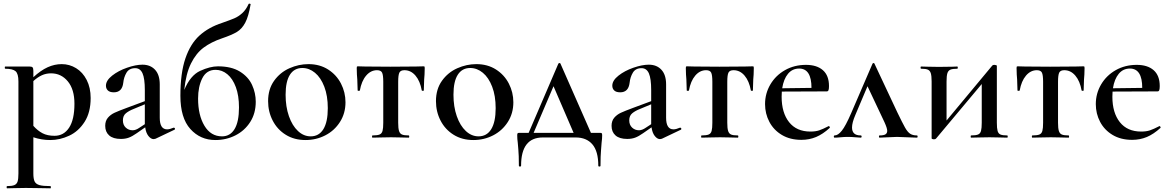

<svg xmlns="http://www.w3.org/2000/svg" viewBox="-20 -747 6348 1042"><path d="M161 -2V194Q161 224 168 238Q175 252 194 257.5Q213 263 254 263Q256 263 256 269Q256 275 254 275Q217 275 196 274L120 273L60 274Q44 275 18 275Q16 275 16 269Q16 263 18 263Q45 263 58 257.5Q71 252 75.5 238Q80 224 80 194V-305Q80 -347 64.5 -360.5Q49 -374 8 -374Q6 -374 6 -380Q6 -386 8 -386H140Q153 -386 157 -381Q161 -376 161 -362V-328Q201 -365 238.5 -382Q276 -399 315 -399Q357 -399 393 -377Q429 -355 450.5 -313Q472 -271 472 -215Q472 -137 439 -85.5Q406 -34 355.5 -10.5Q305 13 253 13Q206 13 161 -2ZM161 -307V-64Q184 -38 210.5 -24Q237 -10 276 -10Q326 -10 355 -54Q384 -98 384 -184Q384 -262 348 -305.5Q312 -349 257 -349Q230 -349 207 -338.5Q184 -328 161 -307Z M924 -54Q928 -54 929.5 -49.5Q931 -45 927 -43L824 6Q818 8 814 8Q799 8 785.5 -9Q772 -26 768 -56L722 -24Q698 -7 679 0Q660 7 636 7Q594 7 572.5 -12Q551 -31 551 -64Q551 -91 565.5 -108Q580 -125 601.5 -135Q623 -145 669 -162L766 -198V-258Q766 -321 753.5 -349Q741 -377 714 -377Q681 -377 666.5 -352.5Q652 -328 649 -298Q643 -246 598 -246Q576 -246 565.5 -256Q555 -266 555 -282Q555 -310 588.5 -336.5Q622 -363 669.5 -379.5Q717 -396 753 -396Q796 -396 821.5 -368.5Q847 -341 847 -289V-108Q847 -45 887 -45Q901 -45 922 -54ZM766 -73V-82V-181L706 -156Q680 -146 663.5 -132.5Q647 -119 647 -94Q647 -69 662.5 -54.5Q678 -40 700 -40Q717 -40 737 -54Z M1368 -195Q1368 -132 1338 -85Q1308 -38 1258 -12.5Q1208 13 1149 13Q1067 13 1013 -47Q959 -107 959 -227Q959 -350 986 -429.5Q1013 -509 1062.5 -554Q1112 -599 1186 -623Q1229 -638 1251.5 -647.5Q1274 -657 1294.5 -675.5Q1315 -694 1329 -725Q1330 -728 1335.5 -727Q1341 -726 1340 -723Q1329 -658 1311 -624Q1293 -590 1265.5 -573.5Q1238 -557 1185 -539Q1126 -519 1085 -488.5Q1044 -458 1016.5 -402.5Q989 -347 980 -259Q1013 -338 1066.5 -362.5Q1120 -387 1163 -387Q1236 -387 1282 -358.5Q1328 -330 1348 -286Q1368 -242 1368 -195ZM1277 -164Q1277 -228 1260 -274Q1243 -320 1214 -344Q1185 -368 1150 -368Q1101 -368 1078 -322.5Q1055 -277 1055 -212Q1055 -122 1089.5 -64.5Q1124 -7 1185 -7Q1229 -7 1253 -46.5Q1277 -86 1277 -164Z M1435 -198Q1435 -263 1467.5 -308.5Q1500 -354 1550.5 -376.5Q1601 -399 1654 -399Q1715 -399 1760.5 -370Q1806 -341 1830.5 -293.5Q1855 -246 1855 -192Q1855 -132 1825 -85Q1795 -38 1745.5 -12.5Q1696 13 1638 13Q1577 13 1531 -15.5Q1485 -44 1460 -92.5Q1435 -141 1435 -198ZM1759 -160Q1759 -227 1740 -276.5Q1721 -326 1689.5 -352Q1658 -378 1621 -378Q1577 -378 1553.5 -341.5Q1530 -305 1530 -233Q1530 -168 1548 -116.5Q1566 -65 1597 -36Q1628 -7 1666 -7Q1711 -7 1735 -46Q1759 -85 1759 -160Z M2002 -12Q2028 -12 2040 -17Q2052 -22 2056 -36.5Q2060 -51 2060 -81V-303Q2060 -340 2053.5 -353Q2047 -366 2026 -366Q1992 -366 1967 -336.5Q1942 -307 1933 -256Q1932 -254 1926.5 -254Q1921 -254 1921 -256L1919 -316Q1918 -327 1917 -342.5Q1916 -358 1916 -378Q1916 -384 1917 -385.5Q1918 -387 1924 -387Q1945 -387 1962 -386L2098 -385L2237 -386Q2255 -387 2277 -387Q2283 -387 2284 -385.5Q2285 -384 2285 -378Q2285 -358 2284 -342.5Q2283 -327 2282 -316L2280 -256Q2280 -254 2275 -254Q2270 -254 2269 -256Q2260 -307 2235 -336.5Q2210 -366 2175 -366Q2154 -366 2147.5 -353Q2141 -340 2141 -303V-81Q2141 -51 2145.5 -36.5Q2150 -22 2161.5 -17Q2173 -12 2198 -12Q2201 -12 2201 -6Q2201 0 2198 0Q2171 0 2156 -1L2102 -2L2046 -1Q2030 0 2002 0Q1999 0 1999 -6Q1999 -12 2002 -12Z M2346 -198Q2346 -263 2378.5 -308.5Q2411 -354 2461.5 -376.5Q2512 -399 2565 -399Q2626 -399 2671.5 -370Q2717 -341 2741.5 -293.5Q2766 -246 2766 -192Q2766 -132 2736 -85Q2706 -38 2656.5 -12.5Q2607 13 2549 13Q2488 13 2442 -15.5Q2396 -44 2371 -92.5Q2346 -141 2346 -198ZM2670 -160Q2670 -227 2651 -276.5Q2632 -326 2600.5 -352Q2569 -378 2532 -378Q2488 -378 2464.5 -341.5Q2441 -305 2441 -233Q2441 -168 2459 -116.5Q2477 -65 2508 -36Q2539 -7 2577 -7Q2622 -7 2646 -46Q2670 -85 2670 -160Z M3248 -12Q3248 5 3245 27Q3245 33 3242 66Q3239 99 3239 152Q3239 157 3233 157Q3227 157 3227 152Q3227 74 3195 36.5Q3163 -1 3104 -1H2926Q2808 -1 2808 152Q2808 157 2802 157Q2796 157 2796 152Q2796 94 2793 63.5Q2790 33 2790 28Q2787 7 2787 -12Q2787 -21 2789 -23.5Q2791 -26 2798 -26H2849L3010 -401Q3012 -405 3016.5 -405Q3021 -405 3022 -401L3187 -26H3237Q3244 -26 3246 -23.5Q3248 -21 3248 -12ZM3093 -26 2984 -279 2876 -26Z M3672 -54Q3676 -54 3677.5 -49.5Q3679 -45 3675 -43L3572 6Q3566 8 3562 8Q3547 8 3533.5 -9Q3520 -26 3516 -56L3470 -24Q3446 -7 3427 0Q3408 7 3384 7Q3342 7 3320.5 -12Q3299 -31 3299 -64Q3299 -91 3313.5 -108Q3328 -125 3349.5 -135Q3371 -145 3417 -162L3514 -198V-258Q3514 -321 3501.5 -349Q3489 -377 3462 -377Q3429 -377 3414.5 -352.5Q3400 -328 3397 -298Q3391 -246 3346 -246Q3324 -246 3313.5 -256Q3303 -266 3303 -282Q3303 -310 3336.5 -336.5Q3370 -363 3417.5 -379.5Q3465 -396 3501 -396Q3544 -396 3569.5 -368.5Q3595 -341 3595 -289V-108Q3595 -45 3635 -45Q3649 -45 3670 -54ZM3514 -73V-82V-181L3454 -156Q3428 -146 3411.5 -132.5Q3395 -119 3395 -94Q3395 -69 3410.5 -54.5Q3426 -40 3448 -40Q3465 -40 3485 -54Z M3788 -12Q3814 -12 3826 -17Q3838 -22 3842 -36.5Q3846 -51 3846 -81V-303Q3846 -340 3839.5 -353Q3833 -366 3812 -366Q3778 -366 3753 -336.5Q3728 -307 3719 -256Q3718 -254 3712.5 -254Q3707 -254 3707 -256L3705 -316Q3704 -327 3703 -342.5Q3702 -358 3702 -378Q3702 -384 3703 -385.5Q3704 -387 3710 -387Q3731 -387 3748 -386L3884 -385L4023 -386Q4041 -387 4063 -387Q4069 -387 4070 -385.5Q4071 -384 4071 -378Q4071 -358 4070 -342.5Q4069 -327 4068 -316L4066 -256Q4066 -254 4061 -254Q4056 -254 4055 -256Q4046 -307 4021 -336.5Q3996 -366 3961 -366Q3940 -366 3933.5 -353Q3927 -340 3927 -303V-81Q3927 -51 3931.5 -36.5Q3936 -22 3947.5 -17Q3959 -12 3984 -12Q3987 -12 3987 -6Q3987 0 3984 0Q3957 0 3942 -1L3888 -2L3832 -1Q3816 0 3788 0Q3785 0 3785 -6Q3785 -12 3788 -12Z M4478 -63Q4480 -63 4482.5 -59Q4485 -55 4483 -53Q4446 -19 4409 -3.5Q4372 12 4329 12Q4268 12 4223.5 -14.5Q4179 -41 4155.5 -85.5Q4132 -130 4132 -182Q4132 -240 4161 -289Q4190 -338 4240.5 -366.5Q4291 -395 4354 -395Q4413 -395 4446 -366Q4479 -337 4479 -280Q4479 -265 4476.5 -258Q4474 -251 4467 -251L4223 -250Q4222 -241 4222 -222Q4222 -135 4262.5 -84Q4303 -33 4378 -33Q4406 -33 4425.5 -39.5Q4445 -46 4476 -62ZM4225 -268 4384 -270Q4384 -375 4317 -375Q4280 -375 4256.5 -346.5Q4233 -318 4225 -268Z M4956 0Q4938 0 4902 -2Q4866 -4 4848 -4Q4832 -4 4800 -2Q4768 0 4754 0Q4750 0 4750 -6Q4750 -12 4754 -12Q4776 -12 4785.5 -18Q4795 -24 4795 -37Q4795 -51 4780 -84L4688 -279L4622 -123Q4604 -81 4604 -55Q4604 -12 4651 -12Q4656 -12 4656 -6Q4656 0 4651 0Q4640 0 4622 -2Q4600 -4 4582 -4Q4562 -4 4542 -2Q4524 0 4510 0Q4505 0 4505 -6Q4505 -12 4510 -12Q4528 -12 4548.5 -37.5Q4569 -63 4599 -132L4715 -401Q4717 -405 4721 -405Q4725 -405 4726 -401L4850 -137Q4878 -79 4891.5 -55Q4905 -31 4919 -21.5Q4933 -12 4956 -12Q4960 -12 4960 -6Q4960 0 4956 0Z M5446 0Q5419 0 5404 -1L5350 -2L5293 -1Q5277 0 5250 0Q5248 0 5248 -6Q5248 -12 5250 -12Q5276 -12 5288 -17Q5300 -22 5304 -36.5Q5308 -51 5308 -81V-291L5060 5Q5057 9 5049 9Q5044 9 5040 7.5Q5036 6 5036 4V-305Q5036 -335 5031.5 -349.5Q5027 -364 5015.5 -369Q5004 -374 4979 -374Q4976 -374 4976 -380Q4976 -386 4979 -386Q5002 -386 5015 -385L5075 -384L5149 -385Q5160 -386 5175 -386Q5178 -386 5178 -380Q5178 -374 5175 -374Q5150 -374 5138 -369Q5126 -364 5121.5 -349.5Q5117 -335 5117 -305V-93L5365 -391Q5368 -395 5376 -395Q5381 -395 5385.5 -393.5Q5390 -392 5390 -390V-81Q5390 -51 5394 -36.5Q5398 -22 5409.5 -17Q5421 -12 5446 -12Q5449 -12 5449 -6Q5449 0 5446 0Z M5583 -12Q5609 -12 5621 -17Q5633 -22 5637 -36.5Q5641 -51 5641 -81V-303Q5641 -340 5634.5 -353Q5628 -366 5607 -366Q5573 -366 5548 -336.5Q5523 -307 5514 -256Q5513 -254 5507.5 -254Q5502 -254 5502 -256L5500 -316Q5499 -327 5498 -342.5Q5497 -358 5497 -378Q5497 -384 5498 -385.5Q5499 -387 5505 -387Q5526 -387 5543 -386L5679 -385L5818 -386Q5836 -387 5858 -387Q5864 -387 5865 -385.5Q5866 -384 5866 -378Q5866 -358 5865 -342.5Q5864 -327 5863 -316L5861 -256Q5861 -254 5856 -254Q5851 -254 5850 -256Q5841 -307 5816 -336.5Q5791 -366 5756 -366Q5735 -366 5728.5 -353Q5722 -340 5722 -303V-81Q5722 -51 5726.5 -36.5Q5731 -22 5742.5 -17Q5754 -12 5779 -12Q5782 -12 5782 -6Q5782 0 5779 0Q5752 0 5737 -1L5683 -2L5627 -1Q5611 0 5583 0Q5580 0 5580 -6Q5580 -12 5583 -12Z M6273 -63Q6275 -63 6277.5 -59Q6280 -55 6278 -53Q6241 -19 6204 -3.5Q6167 12 6124 12Q6063 12 6018.5 -14.5Q5974 -41 5950.5 -85.5Q5927 -130 5927 -182Q5927 -240 5956 -289Q5985 -338 6035.5 -366.5Q6086 -395 6149 -395Q6208 -395 6241 -366Q6274 -337 6274 -280Q6274 -265 6271.5 -258Q6269 -251 6262 -251L6018 -250Q6017 -241 6017 -222Q6017 -135 6057.5 -84Q6098 -33 6173 -33Q6201 -33 6220.5 -39.5Q6240 -46 6271 -62ZM6020 -268 6179 -270Q6179 -375 6112 -375Q6075 -375 6051.5 -346.5Q6028 -318 6020 -268Z"/></svg>

Font: Cormorant Garamond SemiBold
Style: Regular
Weight: 600
Designer: Christian Thalmann (Catharsis Fonts)
Version: Version 3.000